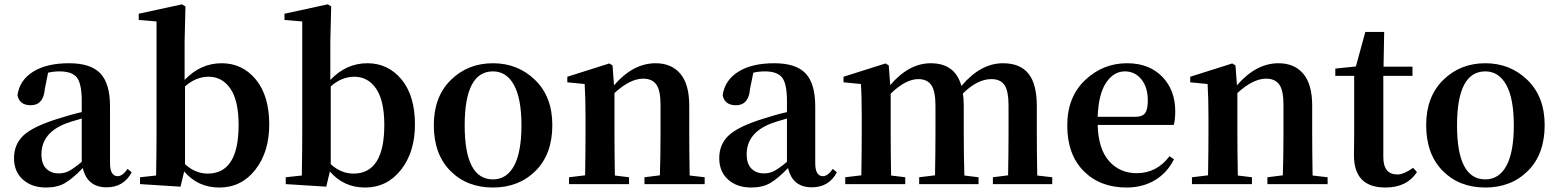

<svg xmlns="http://www.w3.org/2000/svg" viewBox="-20 -839 7099 875"><path d="M352.5 -101.6V-298.8Q293.9 -282.2 278.3 -275.4Q168.9 -232.4 168.9 -135.7Q168.9 -92.8 190.4 -70.8Q211.9 -48.8 249 -48.8Q273.4 -48.8 294.9 -60.1Q316.4 -71.3 352.5 -101.6ZM561.5 -69.3 580.1 -53.7Q543.9 14.6 465.8 14.6Q377.9 14.6 357.4 -73.2Q311.5 -25.4 276.4 -4.9Q241.2 15.6 189.5 15.6Q125 15.6 84.5 -20.5Q43.9 -56.6 43.9 -118.2Q43.9 -181.6 87.4 -222.2Q130.9 -262.7 244.1 -297.9Q304.7 -317.4 352.5 -328.1V-378.9Q352.5 -457 330.6 -485.4Q308.6 -513.7 251 -513.7Q225.6 -513.7 199.2 -507.8L184.6 -435.5Q178.7 -359.4 120.1 -359.4Q68.4 -359.4 59.6 -405.3Q69.3 -473.6 130.9 -512.2Q192.4 -550.8 294.9 -550.8Q393.6 -550.8 437.5 -504.4Q481.4 -458 481.4 -353.5V-95.7Q481.4 -36.1 516.6 -36.1Q538.1 -36.1 561.5 -69.3Z M823.2 -445.3V-90.8Q870.1 -47.9 926.8 -47.9Q1067.4 -47.9 1067.4 -269.5Q1067.4 -379.9 1030.3 -434.6Q993.2 -489.3 930.7 -489.3Q873 -489.3 823.2 -445.3ZM821.3 -651.4V-474.6Q893.6 -550.8 990.2 -550.8Q1085 -550.8 1146 -476.6Q1207 -402.3 1207 -271.5Q1207 -146.5 1143.6 -65.4Q1080.1 15.6 979.5 15.6Q881.8 15.6 819.3 -57.6L802.7 11.7L618.2 0V-31.2L691.4 -39.1Q693.4 -154.3 693.4 -235.4V-741.2L612.3 -748V-776.4L809.6 -819.3L825.2 -809.6Z M1487.3 -445.3V-90.8Q1534.2 -47.9 1590.8 -47.9Q1731.4 -47.9 1731.4 -269.5Q1731.4 -379.9 1694.3 -434.6Q1657.2 -489.3 1594.7 -489.3Q1537.1 -489.3 1487.3 -445.3ZM1485.4 -651.4V-474.6Q1557.6 -550.8 1654.3 -550.8Q1749 -550.8 1810.1 -476.6Q1871.1 -402.3 1871.1 -271.5Q1871.1 -146.5 1807.6 -65.4Q1744.1 15.6 1643.6 15.6Q1545.9 15.6 1483.4 -57.6L1466.8 11.7L1282.2 0V-31.2L1355.5 -39.1Q1357.4 -154.3 1357.4 -235.4V-741.2L1276.4 -748V-776.4L1473.6 -819.3L1489.3 -809.6Z M2226.6 15.6Q2107.4 15.6 2032.2 -60.5Q1957 -136.7 1957 -268.6Q1957 -398.4 2034.7 -474.6Q2112.3 -550.8 2226.6 -550.8Q2339.8 -550.8 2418.5 -474.6Q2497.1 -398.4 2497.1 -268.6Q2497.1 -136.7 2420.9 -60.5Q2344.7 15.6 2226.6 15.6ZM2226.6 -21.5Q2289.1 -21.5 2322.8 -83.5Q2356.4 -145.5 2356.4 -267.6Q2356.4 -389.6 2322.3 -451.7Q2288.1 -513.7 2226.6 -513.7Q2097.7 -513.7 2097.7 -267.6Q2097.7 -21.5 2226.6 -21.5Z M3123 -39.1 3191.4 -31.2V0H2917V-31.2L2987.3 -40Q2990.2 -123 2990.2 -235.4V-363.3Q2990.2 -426.8 2971.2 -453.6Q2952.1 -480.5 2911.1 -480.5Q2851.6 -480.5 2780.3 -415V-235.4Q2780.3 -152.3 2782.2 -39.1L2846.7 -31.2V0H2573.2V-31.2L2646.5 -40Q2648.4 -153.3 2648.4 -235.4V-306.6Q2648.4 -392.6 2644.5 -456.1L2565.4 -463.9V-489.3L2756.8 -549.8L2771.5 -541L2778.3 -450.2Q2865.2 -550.8 2967.8 -550.8Q3040 -550.8 3080.6 -502.9Q3121.1 -455.1 3121.1 -357.4V-235.4Q3121.1 -152.3 3123 -39.1Z M3566.4 -101.6V-298.8Q3507.8 -282.2 3492.2 -275.4Q3382.8 -232.4 3382.8 -135.7Q3382.8 -92.8 3404.3 -70.8Q3425.8 -48.8 3462.9 -48.8Q3487.3 -48.8 3508.8 -60.1Q3530.3 -71.3 3566.4 -101.6ZM3775.4 -69.3 3793.9 -53.7Q3757.8 14.6 3679.7 14.6Q3591.8 14.6 3571.3 -73.2Q3525.4 -25.4 3490.2 -4.9Q3455.1 15.6 3403.3 15.6Q3338.9 15.6 3298.3 -20.5Q3257.8 -56.6 3257.8 -118.2Q3257.8 -181.6 3301.3 -222.2Q3344.7 -262.7 3458 -297.9Q3518.6 -317.4 3566.4 -328.1V-378.9Q3566.4 -457 3544.4 -485.4Q3522.5 -513.7 3464.8 -513.7Q3439.5 -513.7 3413.1 -507.8L3398.4 -435.5Q3392.6 -359.4 3334 -359.4Q3282.2 -359.4 3273.4 -405.3Q3283.2 -473.6 3344.7 -512.2Q3406.2 -550.8 3508.8 -550.8Q3607.4 -550.8 3651.4 -504.4Q3695.3 -458 3695.3 -353.5V-95.7Q3695.3 -36.1 3730.5 -36.1Q3752 -36.1 3775.4 -69.3Z M4707 -39.1 4775.4 -31.2V0H4504.9V-31.2L4574.2 -40Q4576.2 -153.3 4576.2 -235.4V-357.4Q4576.2 -424.8 4557.6 -451.7Q4539.1 -478.5 4498 -478.5Q4434.6 -478.5 4368.2 -413.1Q4372.1 -390.6 4372.1 -357.4V-235.4Q4372.1 -124 4375 -39.1L4439.5 -31.2V0H4168.9V-31.2L4241.2 -40Q4243.2 -153.3 4243.2 -235.4V-356.4Q4243.2 -422.9 4224.6 -450.7Q4206.1 -478.5 4165 -478.5Q4107.4 -478.5 4039.1 -412.1V-235.4Q4039.1 -152.3 4041 -39.1L4105.5 -31.2V0H3832V-31.2L3905.3 -40Q3907.2 -153.3 3907.2 -235.4V-306.6Q3907.2 -409.2 3903.3 -456.1L3824.2 -463.9V-489.3L4015.6 -549.8L4030.3 -541L4037.1 -451.2Q4122.1 -550.8 4221.7 -550.8Q4333 -550.8 4361.3 -447.3Q4449.2 -550.8 4550.8 -550.8Q4628.9 -550.8 4667 -503.4Q4705.1 -456.1 4705.1 -355.5V-235.4Q4705.1 -152.3 4707 -39.1Z M4982.4 -306.6H5153.3Q5186.5 -306.6 5198.7 -323.7Q5210.9 -340.8 5210.9 -380.9Q5210.9 -441.4 5181.6 -477.5Q5152.3 -513.7 5106.4 -513.7Q5055.7 -513.7 5021 -462.4Q4986.3 -411.1 4982.4 -306.6ZM5329.1 -269.5H4982.4Q4985.4 -160.2 5034.2 -105Q5083 -49.8 5160.2 -49.8Q5252 -49.8 5309.6 -127L5330.1 -113.3Q5299.8 -51.8 5243.7 -18.1Q5187.5 15.6 5114.3 15.6Q4993.2 15.6 4918.5 -59.6Q4843.8 -134.8 4843.8 -267.6Q4843.8 -396.5 4924.8 -473.6Q5005.9 -550.8 5116.2 -550.8Q5216.8 -550.8 5276.4 -489.7Q5335.9 -428.7 5335.9 -332Q5335.9 -293 5329.1 -269.5Z M5961.9 -39.1 6030.3 -31.2V0H5755.9V-31.2L5826.2 -40Q5829.1 -123 5829.1 -235.4V-363.3Q5829.1 -426.8 5810.1 -453.6Q5791 -480.5 5750 -480.5Q5690.4 -480.5 5619.1 -415V-235.4Q5619.1 -152.3 5621.1 -39.1L5685.5 -31.2V0H5412.1V-31.2L5485.4 -40Q5487.3 -153.3 5487.3 -235.4V-306.6Q5487.3 -392.6 5483.4 -456.1L5404.3 -463.9V-489.3L5595.7 -549.8L5610.4 -541L5617.2 -450.2Q5704.1 -550.8 5806.6 -550.8Q5878.9 -550.8 5919.4 -502.9Q5960 -455.1 5960 -357.4V-235.4Q5960 -152.3 5961.9 -39.1Z M6419.9 -74.2 6437.5 -54.7Q6391.6 15.6 6293.9 15.6Q6150.4 15.6 6150.4 -130.9Q6150.4 -146.5 6150.9 -178.7Q6151.4 -210.9 6151.4 -231.4V-493.2H6065.4V-526.4L6159.2 -536.1L6202.1 -693.4H6288.1L6285.2 -535.2H6417V-493.2H6284.2V-123Q6284.2 -43.9 6348.6 -43.9Q6377.9 -43.9 6419.9 -74.2Z M6749 15.6Q6629.9 15.6 6554.7 -60.5Q6479.5 -136.7 6479.5 -268.6Q6479.5 -398.4 6557.1 -474.6Q6634.8 -550.8 6749 -550.8Q6862.3 -550.8 6940.9 -474.6Q7019.5 -398.4 7019.5 -268.6Q7019.5 -136.7 6943.4 -60.5Q6867.2 15.6 6749 15.6ZM6749 -21.5Q6811.5 -21.5 6845.2 -83.5Q6878.9 -145.5 6878.9 -267.6Q6878.9 -389.6 6844.7 -451.7Q6810.5 -513.7 6749 -513.7Q6620.1 -513.7 6620.1 -267.6Q6620.1 -21.5 6749 -21.5Z"/></svg>

Font: GenYoMin TW TTF Bold
Style: Regular
Weight: 700
Version: Version 1.300